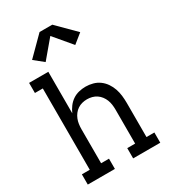

<svg xmlns="http://www.w3.org/2000/svg" viewBox="-232 -1090 1063 1202"><g transform="rotate(-30 300.0 -489.0)"><path d="M38 0V-74H95V-662H38V-735H177V-435Q187 -458 202 -478Q217 -498 237.5 -512Q258 -526 282.5 -532Q307 -538 332 -538Q358 -538 384 -531Q410 -524 431 -508.5Q452 -493 467 -471Q482 -449 490.5 -424Q499 -399 502 -372.5Q505 -346 505 -320V-74H562V0H366V-74H423V-320Q423 -338 420.5 -356Q418 -374 411.5 -390.5Q405 -407 394 -421.5Q383 -436 368 -446Q353 -456 335.5 -460.5Q318 -465 300 -465Q282 -465 264.5 -460.5Q247 -456 232 -446Q217 -436 206 -421.5Q195 -407 188.5 -390.5Q182 -374 179.5 -356Q177 -338 177 -320V-74H234V0ZM193 -796 126 -850 254 -978H346L474 -850L407 -796L300 -923Z"/></g></svg>

Font: Iosevka Curly Slab Extended
Style: Regular
Weight: 400
Width: 7
Monospace: yes
Designer: Belleve Invis
Foundry: Belleve Invis
Version: Version 11.1.0; ttfautohint (v1.8.3)